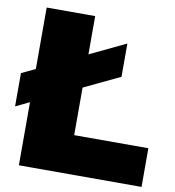

<svg xmlns="http://www.w3.org/2000/svg" viewBox="-83 -814 810 887"><g transform="rotate(10 322.5 -370.0)"><path d="M64.5 0V-296L0 -265V-421L64.5 -451.5V-740H292V-560.5L460.5 -641V-485L292 -404.5V-181.5H640V0Z"/></g></svg>

Font: Encode Sans SemiExpanded SemiExpanded Black
Style: Regular
Weight: 900
Width: 6
Designer: Multiple Designers
Foundry: Impallari Type
Version: Version 3.000; ttfautohint (v1.8.3) -l 8 -r 50 -G 200 -x 14 